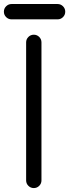

<svg xmlns="http://www.w3.org/2000/svg" viewBox="-55 -958 352 978"><path d="M78.1 -742.2Q78.1 -758.3 89.6 -769.8Q101.1 -781.2 117.2 -781.2Q133.3 -781.2 144.8 -769.8Q156.2 -758.3 156.2 -742.2V-39.1Q156.2 -22.9 144.8 -11.5Q133.3 0 117.2 0Q101.1 0 89.6 -11.5Q78.1 -22.9 78.1 -39.1ZM3.9 -859.4Q-12.2 -859.4 -23.7 -870.8Q-35.2 -882.3 -35.2 -898.4Q-35.2 -914.6 -23.7 -926Q-12.2 -937.5 3.9 -937.5H238.3Q254.4 -937.5 265.9 -926Q277.3 -914.6 277.3 -898.4Q277.3 -882.3 265.9 -870.8Q254.4 -859.4 238.3 -859.4Z"/></svg>

Font: Comfortaa
Style: Regular
Weight: 400
Designer: Johan Aakerlund - aajohan
Foundry: Johan Aakerlund
Version: Version 2.004 2013